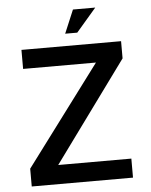

<svg xmlns="http://www.w3.org/2000/svg" viewBox="-57 -888 733 935"><g transform="rotate(-5 309.5 -420.5)"><path d="M60 0V-87L448 -606L473 -574H68V-667H555V-583L180 -69L153 -93H555V0ZM287 -727 335 -841H444L346 -727Z"/></g></svg>

Font: Maven Pro Medium
Style: Regular
Weight: 500
Designer: Joe Prince
Foundry: Joe Prince
Version: Version 2.103